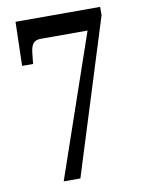

<svg xmlns="http://www.w3.org/2000/svg" viewBox="-82 -770 614 827"><g transform="rotate(-10 225.5 -356.5)"><path d="M129 0 343 -622H138Q116 -622 105.5 -609.5Q95 -597 92 -569L87 -521H39L44 -713H414V-677L202 0Z"/></g></svg>

Font: Noto Serif Tamil ExtraCondensed SemiBold
Style: Regular
Weight: 600
Width: 2
Designer: Indian Type Foundry, Tom Grace, and the Monotype Design Team
Foundry: Monotype Imaging Inc.
Version: Version 2.004; ttfautohint (v1.8.4.7-5d5b)